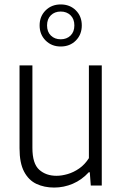

<svg xmlns="http://www.w3.org/2000/svg" viewBox="-20 -836 552 865"><path d="M224 9Q179.5 9 144.2 -7.5Q109 -24 88.5 -62.8Q68 -101.5 68 -168V-541.5H126V-169.5Q126 -99 156.5 -71.5Q187 -44 234.5 -44Q258 -44 284.8 -51.8Q311.5 -59.5 336.8 -77Q362 -94.5 380.5 -123.5V-541.5H438.5V0H389L384.5 -60H380Q348.5 -25.5 308 -8.2Q267.5 9 224 9ZM253.5 -626.5Q212.5 -626.5 185.5 -653.5Q158.5 -680.5 158.5 -721.5Q158.5 -762.5 185.5 -789.2Q212.5 -816 253.5 -816Q295 -816 321.8 -789.2Q348.5 -762.5 348.5 -721.5Q348.5 -680.5 321.8 -653.5Q295 -626.5 253.5 -626.5ZM253.5 -659Q280.5 -659 297.8 -675.8Q315 -692.5 315 -721.5Q315 -750.5 297.8 -767.2Q280.5 -784 253.5 -784Q226.5 -784 209.2 -767.2Q192 -750.5 192 -721.5Q192 -692.5 209.2 -675.8Q226.5 -659 253.5 -659Z"/></svg>

Font: Encode Sans SemiCondensed Light
Style: Regular
Weight: 300
Width: 4
Designer: Multiple Designers
Foundry: Impallari Type
Version: Version 3.002